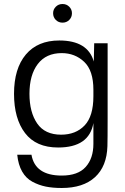

<svg xmlns="http://www.w3.org/2000/svg" viewBox="-20 -734 624 958"><path d="M517 -142Q517 -38 516 -5Q513 96 454 150Q395 204 288 204Q243 204 208.5 197Q174 190 142 173Q110 156 90.5 122Q71 88 66 38H137Q155 142 288 142Q369 142 407.5 99Q446 56 446 -16V-120Q425 2 270 2Q160 2 105 -70Q50 -142 50 -266Q50 -392 109 -462Q168 -532 276 -532Q418 -532 448 -427L450 -518H517ZM127 -266Q127 -174 165.5 -118Q204 -62 285 -62Q358 -62 402 -108Q446 -154 446 -254V-286Q446 -382 400 -425.5Q354 -469 288 -469Q210 -469 168.5 -414.5Q127 -360 127 -266ZM245 -668Q245 -687 258.5 -700.5Q272 -714 292 -714Q312 -714 325.5 -700.5Q339 -687 339 -668Q339 -648 325.5 -634.5Q312 -621 292 -621Q272 -621 258.5 -634.5Q245 -648 245 -668Z"/></svg>

Font: Nacelle Light
Style: Regular
Weight: 300
Designer: Sora Sagano
Foundry: Sora Sagano
Version: Version 1.000;FEAKit 1.0